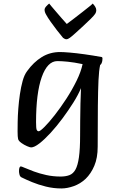

<svg xmlns="http://www.w3.org/2000/svg" viewBox="-20 -817 649 1081"><path d="M326 244Q281 244 238.5 233.5Q196 223 161 208.5Q126 194 102 182Q93 178 90 167Q87 156 87 147Q87 120 98 120Q101 120 120.5 128.5Q140 137 171 148.5Q202 160 240.5 168.5Q279 177 321 177Q350 177 371 169Q392 161 405 137.5Q418 114 424.5 68Q431 22 431 -53Q431 -88 431.5 -136.5Q432 -185 433 -234Q434 -283 436 -321Q421 -284 393 -239.5Q365 -195 332 -150.5Q299 -106 265 -69Q231 -32 202 -9.5Q173 13 155 13Q149 13 132.5 6Q116 -1 100.5 -12Q85 -23 82 -34Q79 -46 79 -77Q79 -96 79.5 -130Q80 -164 83 -204.5Q86 -245 92 -286Q98 -327 107.5 -361.5Q117 -396 133 -417Q169 -467 215 -495.5Q261 -524 318 -524Q337 -524 373 -521Q409 -518 455.5 -511.5Q502 -505 552 -496Q557 -495 557 -488Q557 -472 552.5 -462Q548 -452 544 -452Q537 -420 534.5 -365Q532 -310 531 -220Q530 -130 530 9Q530 72 511 116.5Q492 161 462 190Q432 218 395 231Q358 244 326 244ZM198 -78Q206 -78 231 -103Q256 -128 288.5 -169.5Q321 -211 353.5 -261Q386 -311 411 -362Q436 -413 445 -456Q397 -466 362 -469.5Q327 -473 303 -473Q247 -473 215 -383Q183 -293 183 -129Q183 -95 186.5 -86.5Q190 -78 198 -78ZM354 -596Q345 -596 335 -604Q319 -623 300 -647.5Q281 -672 264.5 -695.5Q248 -719 240 -734Q231 -749 231 -762Q231 -771 240 -781Q249 -791 257 -797Q259 -794 270 -781Q281 -768 296.5 -750Q312 -732 328 -713.5Q344 -695 356 -682Q375 -696 399 -714.5Q423 -733 445.5 -750.5Q468 -768 484 -781Q500 -794 502 -797Q509 -790 515.5 -780Q522 -770 522 -760Q522 -748 515 -738Q510 -730 491.5 -711.5Q473 -693 449 -671Q425 -649 404 -630Q383 -611 373 -604Q362 -596 354 -596Z"/></svg>

Font: BriemHand
Style: Regular
Weight: 400
Designer: Gunnlaugur SE Briem, Eben Sorkin
Foundry: Sorkin Type
Version: Version 1.001; ttfautohint (v1.8.4.7-5d5b)